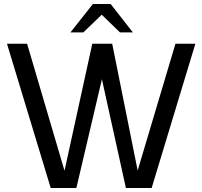

<svg xmlns="http://www.w3.org/2000/svg" viewBox="-20 -945 1017 965"><path d="M536.1 -924.8 647.9 -782.2H583L491.2 -871.1L398.9 -782.2H334L446.8 -924.8ZM861.8 -725.1H961.9L742.2 0H612.8L492.2 -546.9L363.8 0H234.9L15.1 -725.1H116.2L304.2 -86.9L443.8 -725.1H543.9L671.9 -87.9Z"/></svg>

Font: Stilu
Style: Regular
Weight: 400
Designer: Genilson Lima Santos
Foundry: Genilson Lima Santos
Version: Version 1.200;PS 001.200;hotconv 1.0.88;makeotf.lib2.5.64775